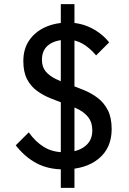

<svg xmlns="http://www.w3.org/2000/svg" viewBox="-20 -814 628 934"><path d="M289.5 10Q213.8 10 157.4 -20.1Q101 -50.2 56.5 -107L120 -170.2Q152 -124.5 193.9 -98.9Q235.8 -73.2 293 -73.2Q354.2 -73.2 391.6 -101Q429 -128.8 429 -179.2Q429 -217.5 410.9 -241.6Q392.8 -265.8 362.9 -281.4Q333 -297 297.1 -309.2Q261.2 -321.5 225.4 -336Q189.5 -350.5 159.6 -372.4Q129.8 -394.2 111.6 -428.9Q93.5 -463.5 93.5 -517Q93.5 -575.8 122 -617.5Q150.5 -659.2 199.6 -681.6Q248.8 -704 310.2 -704Q372.5 -704 424.6 -677.5Q476.8 -651 511 -607.8L447.5 -544.5Q417 -580.8 382.8 -600.8Q348.5 -620.8 308 -620.8Q249.8 -620.8 216.9 -595.9Q184 -571 184 -523.2Q184 -488 202.5 -466.2Q221 -444.5 251.2 -429.8Q281.5 -415 317.4 -402.6Q353.2 -390.2 389.5 -375.2Q425.8 -360.2 456 -337.1Q486.2 -314 504.8 -277.6Q523.2 -241.2 523.2 -186Q523.2 -94.2 460.1 -42.1Q397 10 289.5 10ZM275.8 100V-794H342.2V100Z"/></svg>

Font: Marine Company Thin
Style: Regular
Weight: 100
Designer: Rodrigo Fuenzalida
Foundry: fragTYPE
Version: Version 1.000